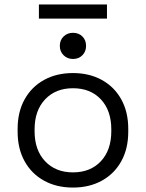

<svg xmlns="http://www.w3.org/2000/svg" viewBox="-20 -832 658 866"><path d="M309 14Q235 14 178.6 -17.1Q122.2 -48.2 90.9 -104.9Q59.5 -161.5 59.5 -237.8V-250.8Q59.5 -327 90.9 -383.6Q122.2 -440.2 178.6 -471.4Q235 -502.5 309 -502.5Q383 -502.5 439.4 -471.4Q495.8 -440.2 527.1 -383.6Q558.5 -327 558.5 -250.8V-237.8Q558.5 -161.5 527.1 -104.9Q495.8 -48.2 439.4 -17.1Q383 14 309 14ZM309 -54.5Q388 -54.5 435 -104.8Q482 -155 482 -240V-248.5Q482 -333.5 435.1 -383.8Q388.2 -434 309 -434Q230.8 -434 183.4 -383.8Q136 -333.5 136 -248.5V-240Q136 -155 183.4 -104.8Q230.8 -54.5 309 -54.5ZM309 -566Q284 -566 266.9 -582.8Q249.8 -599.5 249.8 -625Q249.8 -651.2 266.9 -667.6Q284 -684 309 -684Q335 -684 351.6 -667.6Q368.2 -651.2 368.2 -625Q368.2 -599.5 351.6 -582.8Q335 -566 309 -566ZM462.5 -748H155.5V-812H462.5Z"/></svg>

Font: Space Grotesk Variable Light
Style: Regular
Weight: 300
Designer: Florian Karsten
Foundry: Florian Karsten
Version: Version 2.000